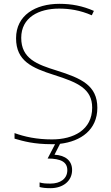

<svg xmlns="http://www.w3.org/2000/svg" viewBox="-20 -744 583 1004"><path d="M357 145C357 97 323 68 265 65L294 8C404 -5 489 -66 489 -180C489 -298 404 -335 277 -375C174 -407 91 -437 91 -546C91 -653 183 -699 289 -699C342 -699 398 -691 460 -664L471 -687C412 -713 354 -724 291 -724C165 -724 64 -664 64 -544C64 -425 147 -389 263 -352C386 -313 462 -280 462 -181C462 -65 365 -15 252 -15C171 -15 109 -29 56 -48V-19C104 -5 158 10 250 10C256 10 262 10 268 10L229 85C300 85 332 104 332 146C332 191 295 216 244 216C219 216 204 215 187 210V234C202 238 219 240 244 240C309 240 357 203 357 145Z"/></svg>

Font: Noto Sans Telugu Thin
Style: Regular
Weight: 100
Designer: Jelle Bosma - Monotype Design Team
Foundry: Monotype Imaging Inc.
Version: Version 2.005